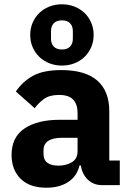

<svg xmlns="http://www.w3.org/2000/svg" viewBox="-20 -864 609 896"><path d="M457 0Q417 0 390.5 -25Q364 -50 357 -92H351Q339 -41 298 -14.5Q257 12 197 12Q118 12 76 -30Q34 -72 34 -141Q34 -224 94.5 -264.5Q155 -305 259 -305H342V-338Q342 -376 322 -398.5Q302 -421 255 -421Q211 -421 185 -402Q159 -383 142 -359L54 -437Q86 -484 134.5 -510.5Q183 -537 266 -537Q378 -537 434 -488Q490 -439 490 -345V-115H539V0ZM252 -91Q289 -91 315.5 -107Q342 -123 342 -159V-221H270Q183 -221 183 -162V-147Q183 -118 201 -104.5Q219 -91 252 -91ZM269 -558Q238 -558 211 -568.5Q184 -579 164 -598Q144 -617 132.5 -643.5Q121 -670 121 -701Q121 -732 132.5 -758.5Q144 -785 164 -804Q184 -823 211 -833.5Q238 -844 269 -844Q300 -844 327 -833.5Q354 -823 374 -804Q394 -785 405.5 -758.5Q417 -732 417 -701Q417 -670 405.5 -643.5Q394 -617 374 -598Q354 -579 327 -568.5Q300 -558 269 -558ZM269 -633Q294 -633 307 -646.5Q320 -660 320 -684V-718Q320 -742 307 -755.5Q294 -769 269 -769Q244 -769 231 -755.5Q218 -742 218 -718V-684Q218 -660 231 -646.5Q244 -633 269 -633Z"/></svg>

Font: IBM Plex Sans Hebrew
Style: Bold
Weight: 700
Designer: Mike Abbink, Paul van der Laan, Pieter van Rosmalen, Yanek Iontef
Foundry: Bold Monday
Version: Version 1.2